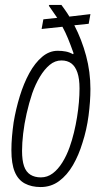

<svg xmlns="http://www.w3.org/2000/svg" viewBox="-20 -743 412 775"><path d="M144 12Q107 12 80 -2.5Q53 -17 39.5 -49.5Q26 -82 26 -137Q26 -164 28.5 -192.5Q31 -221 35 -249Q44 -303 60 -355Q76 -407 98.5 -448Q121 -489 150 -513.5Q179 -538 213 -538Q231 -538 246 -535Q261 -532 275 -524L277 -528Q265 -562 254.5 -587.5Q244 -613 232 -635L148 -626L155 -665L211 -671Q203 -683 194 -695.5Q185 -708 177 -720L179 -723H228Q236 -712 244.5 -700Q253 -688 260 -676L345 -686L338 -647L280 -641Q310 -583 327.5 -518Q345 -453 345 -384Q345 -334 337.5 -276.5Q330 -219 313 -167Q298 -117 274.5 -76.5Q251 -36 218.5 -12Q186 12 144 12ZM145 -27Q171 -27 192.5 -43Q214 -59 231.5 -87Q249 -115 261 -149Q271 -177 278.5 -208Q286 -239 291 -270Q296 -301 298.5 -330.5Q301 -360 301 -386Q301 -425 292.5 -450Q284 -475 268 -487Q252 -499 228 -499Q202 -499 180.5 -481Q159 -463 141 -433Q123 -403 110 -366Q97 -327 87.5 -285Q78 -243 73.5 -204Q69 -165 69 -134Q69 -96 77 -72.5Q85 -49 102.5 -38Q120 -27 145 -27Z"/></svg>

Font: Archivo ExtraCondensed Thin
Style: Italic
Weight: 250
Width: 2
Italic angle: -10°
Designer: Hector Gatti
Foundry: Omnibus-Type
Version: Version 2.001